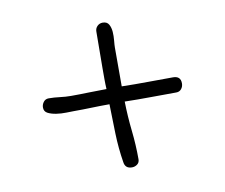

<svg xmlns="http://www.w3.org/2000/svg" viewBox="-61 -580 757 645"><g transform="rotate(-10 317.0 -258.0)"><path d="M554 -259Q554 -248 547.5 -240Q541 -232 530 -232Q485 -232 442 -231.5Q399 -231 354 -232Q355 -181 360.5 -131.5Q366 -82 366 -33Q366 -22 358 -16Q350 -10 340 -10Q317 -10 314 -32Q306 -81 304.5 -132Q303 -183 302 -232Q271 -232 241 -231Q211 -230 180 -230Q171 -230 154 -229.5Q137 -229 120.5 -231.5Q104 -234 92 -240Q80 -246 80 -260Q80 -270 86.5 -278.5Q93 -287 104 -287Q123 -287 142 -284.5Q161 -282 180 -282Q211 -282 241 -283Q271 -284 301 -284Q300 -301 300 -319V-354Q300 -386 300.5 -417Q301 -448 301 -480Q301 -491 308.5 -498.5Q316 -506 327 -506Q342 -506 348 -495Q354 -484 355 -469.5Q356 -455 354.5 -440Q353 -425 353 -416V-284Q398 -283 440.5 -283.5Q483 -284 528 -284Q554 -284 554 -259Z"/></g></svg>

Font: Wynona
Style: Regular
Weight: 400
Italic angle: -12°
Designer: Kanati
Foundry: Kanati and Michael Everson
Version: Version 2.000